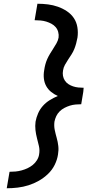

<svg xmlns="http://www.w3.org/2000/svg" viewBox="-20 -853 540 1026"><path d="M16 153 31 65Q47 65 63 63.5Q79 62 95.5 57.5Q112 53 127 46Q142 39 155.5 28Q169 17 178 2Q187 -13 189 -28Q193 -51 188 -72.5Q183 -94 177.5 -115Q172 -136 169.5 -158Q167 -180 170 -203Q174 -225 183.5 -247Q193 -269 209 -287Q225 -305 246 -318Q267 -331 289 -340Q269 -349 253 -362Q237 -375 227 -393Q217 -411 214.5 -433Q212 -455 216 -477Q218 -492 222 -507.5Q226 -523 232.5 -537.5Q239 -552 247.5 -566Q256 -580 265 -594Q274 -608 282 -622Q290 -636 293 -652Q295 -667 291 -682Q287 -697 277.5 -708Q268 -719 255 -726Q242 -733 227.5 -737.5Q213 -742 197 -743.5Q181 -745 165 -745L180 -833Q209 -833 236.5 -829.5Q264 -826 289.5 -817Q315 -808 337.5 -793Q360 -778 374.5 -756.5Q389 -735 393.5 -707.5Q398 -680 394 -652Q391 -636 387 -621Q383 -606 377 -591Q371 -576 362 -562Q353 -548 344 -534.5Q335 -521 327 -506.5Q319 -492 317 -477Q314 -462 316.5 -448Q319 -434 326.5 -422.5Q334 -411 345.5 -403.5Q357 -396 370.5 -391.5Q384 -387 398.5 -385.5Q413 -384 427 -384L425 -362L414 -296Q399 -296 383.5 -294.5Q368 -293 353.5 -288.5Q339 -284 324.5 -276.5Q310 -269 298.5 -257.5Q287 -246 280.5 -232Q274 -218 271 -203Q268 -180 272.5 -158.5Q277 -137 283 -116Q289 -95 291.5 -73Q294 -51 290 -28Q286 0 272.5 27.5Q259 55 236.5 76.5Q214 98 187.5 113Q161 128 132.5 137Q104 146 74.5 149.5Q45 153 16 153Z"/></svg>

Font: Iosevka Curly Semibold
Style: Italic
Weight: 600
Italic angle: -9°
Monospace: yes
Designer: Belleve Invis
Foundry: Belleve Invis
Version: Version 22.1.2; ttfautohint (v1.8.4)